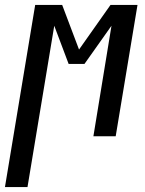

<svg xmlns="http://www.w3.org/2000/svg" viewBox="-67 -550 587 775"><path d="M-47 205 75 -530H184L252 -350L379 -530H488L400 0H310L383 -446L274 -292H210L152 -446L44 205Z"/></svg>

Font: Iosevka Curly Medium Oblique
Style: Regular
Weight: 500
Italic angle: -9°
Monospace: yes
Designer: Belleve Invis
Foundry: Belleve Invis
Version: Version 11.1.0; ttfautohint (v1.8.3)